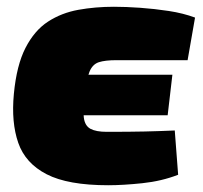

<svg xmlns="http://www.w3.org/2000/svg" viewBox="-20 -534 601 568"><path d="M317 -514Q352 -514 394.5 -511Q437 -508 479.5 -501.5Q522 -495 557 -482L535 -356Q482 -356 434 -356Q386 -356 325 -356Q291 -356 272.5 -350Q254 -344 245 -322.5Q236 -301 230 -254Q225 -210 228 -186Q231 -162 247.5 -153Q264 -144 296 -144Q364 -144 408 -145Q452 -146 497 -148L507 -17Q458 2 401 8Q344 14 300 14Q181 14 118 -18.5Q55 -51 34 -111.5Q13 -172 21 -256Q29 -341 55.5 -392.5Q82 -444 122 -470Q162 -496 212 -505Q262 -514 317 -514ZM69 -313H490L476 -193H51Z"/></svg>

Font: Exo 2 Black
Style: Italic
Weight: 900
Italic angle: -8°
Designer: Natanael Gama
Foundry: Natanael Gama
Version: Version 2.010